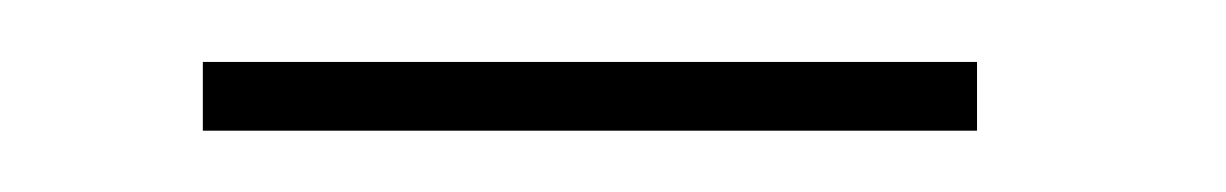

<svg xmlns="http://www.w3.org/2000/svg" viewBox="-20 -820 396 62"><path d="M295.5 -777.8V-800H45.5V-777.8Z"/></svg>

Font: Picaflor 36 pt
Style: Regular
Weight: 400
Designer: Ariel Martín Pérez
Foundry: Tunera Type Foundry
Version: Version 1.000;hotconv 1.0.109;makeotfexe 2.5.65596